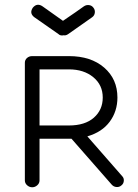

<svg xmlns="http://www.w3.org/2000/svg" viewBox="-20 -780 582 811"><path d="M493 3Q484 11 472 10Q460 9 452 0L282 -194H147V-18Q147 -6 137.5 2.5Q128 11 116 11Q104 11 94.5 2.5Q85 -6 85 -18V-515Q85 -527 94 -535Q103 -543 116 -543H271Q364 -543 420 -494.5Q476 -446 476 -368Q476 -310 443.5 -266Q411 -222 349 -204L496 -36Q504 -28 503 -16Q502 -4 493 3ZM271 -487H147V-250H271Q339 -250 376.5 -283Q414 -316 414 -368Q414 -421 374 -454Q334 -487 271 -487ZM227 -636Q136 -699 124 -708Q103 -725 119 -748Q137 -769 160 -753Q169 -746 246 -692Q308 -734 334 -753Q344 -760 356 -758.5Q368 -757 375 -747Q382 -738 380.5 -726Q379 -714 369 -707L268 -636Q258 -629 249 -631Q235 -628 227 -636Z"/></svg>

Font: Hoogli Medium
Style: Regular
Weight: 500
Designer: Anand Singh Naorem
Foundry: Brand New Type
Version: Version 1.00 b007